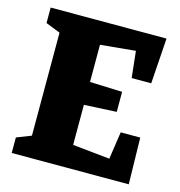

<svg xmlns="http://www.w3.org/2000/svg" viewBox="-94 -694 729 778"><g transform="rotate(15 270.5 -305.0)"><path d="M24 0V-65L85 -89V-521L24 -545V-610H510L497 -419H415L403 -530L256 -516V-360L392 -355V-271L256 -264V-96L412 -80L429 -195H511L515 0Z"/></g></svg>

Font: Grenze ExtraBold
Style: Regular
Weight: 800
Designer: Renata Polastri
Foundry: Omnibus-Type
Version: Version 1.002; ttfautohint (v1.8)